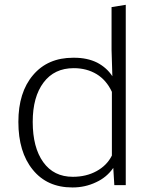

<svg xmlns="http://www.w3.org/2000/svg" viewBox="-20 -782 636 811"><path d="M287.6 -35.2Q207 -35.2 162.6 -97.2Q118.2 -159.2 118.2 -267.1Q118.2 -373 164.1 -433.6Q209.5 -494.1 291.5 -494.1Q346.2 -494.1 388.2 -468.8Q429.7 -443.4 452.6 -394V-125Q431.6 -83 387.7 -59.1Q344.2 -35.2 287.6 -35.2ZM511.2 -761.7 451.2 -752V-571.3L454.6 -460Q431.2 -496.1 390.1 -517.6Q348.6 -538.1 293.5 -538.1H290.5H288.6Q181.6 -538.1 119.6 -464.8Q57.6 -392.1 57.6 -267.1Q57.6 -139.6 118.2 -65.4Q178.7 9.8 285.6 9.8H286.6Q339.8 9.8 385.7 -12.2Q430.7 -32.7 458.5 -72.8L462.9 0H511.2Z"/></svg>

Font: My Font
Style: ExtraLight
Weight: 500
Designer: Vernon Adams
Foundry: newtypography
Version: Version 0.001